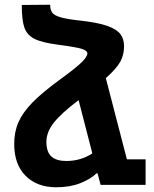

<svg xmlns="http://www.w3.org/2000/svg" viewBox="-20 -781 651 811"><path d="M595 -108V0H405L392 -49H388Q362 -24 318.5 -7Q275 10 217 10Q137 10 88.5 -38Q40 -86 40 -173Q40 -224 58 -265Q76 -306 117 -348Q158 -390 232 -444Q302 -495 325.5 -518.5Q349 -542 349 -555Q349 -567 326 -574.5Q303 -582 226 -592Q157 -601 125.5 -617Q94 -633 83 -664.5Q72 -696 72 -760L192 -761Q192 -738 201.5 -726.5Q211 -715 237.5 -707.5Q264 -700 319 -694Q392 -686 432 -672Q472 -658 488 -637.5Q504 -617 504 -586Q504 -550 488.5 -521Q473 -492 427 -451L516 -108ZM370 -133 312 -358Q239 -303 207.5 -263Q176 -223 176 -182Q176 -139 197 -120Q218 -101 260 -101Q321 -101 370 -133Z"/></svg>

Font: Noto Sans Armenian SmBd Narrow
Style: Regular
Weight: 600
Width: 4
Designer: Monotype Design team
Foundry: Monotype Imaging Inc.
Version: Version 1.000